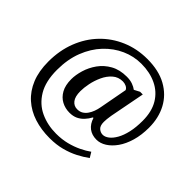

<svg xmlns="http://www.w3.org/2000/svg" viewBox="-196 -943 1313 1313"><g transform="rotate(45 460.5 -286.0)"><path d="M439 142Q358 142 289.5 120Q221 98 170 52.5Q119 7 91 -61.5Q63 -130 63 -223Q63 -330 98 -420Q133 -510 196 -575.5Q259 -641 344.5 -677.5Q430 -714 530 -714Q641 -714 716.5 -672Q792 -630 831 -557Q870 -484 870 -390Q870 -318 853 -260Q836 -202 807.5 -161.5Q779 -121 744 -99Q709 -77 673 -77Q629 -77 598.5 -100Q568 -123 554 -168H549Q535 -142 516 -121.5Q497 -101 472 -89Q447 -77 412 -77Q371 -77 336 -95.5Q301 -114 280 -152Q259 -190 259 -248Q259 -289 273.5 -338Q288 -387 319 -430.5Q350 -474 399 -501.5Q448 -529 516 -529Q549 -529 573.5 -520Q598 -511 613 -499L653 -520H679L630 -266Q630 -264 628 -252.5Q626 -241 624.5 -226.5Q623 -212 623 -199Q623 -162 640.5 -146.5Q658 -131 680 -131Q701 -131 723.5 -148Q746 -165 765 -198.5Q784 -232 795 -280.5Q806 -329 806 -392Q806 -481 770 -541Q734 -601 670 -631.5Q606 -662 524 -662Q451 -662 383.5 -632Q316 -602 262 -545Q208 -488 176.5 -407Q145 -326 145 -224Q145 -113 186.5 -44Q228 25 297 57Q366 89 449 89Q505 89 552 77Q599 65 638.5 46Q678 27 707 6L730 44Q696 69 652.5 91.5Q609 114 556 128Q503 142 439 142ZM433 -131Q458 -131 475.5 -142Q493 -153 505 -170.5Q517 -188 525 -209.5Q533 -231 537 -254L575 -458Q569 -472 553 -479.5Q537 -487 520 -487Q477 -487 446.5 -460.5Q416 -434 397 -393Q378 -352 369.5 -309.5Q361 -267 361 -234Q361 -182 381 -156.5Q401 -131 433 -131Z"/></g></svg>

Font: Noto Serif Hebrew Medium
Style: Regular
Weight: 500
Version: Version 2.003